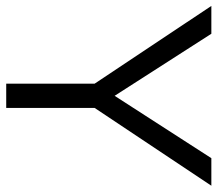

<svg xmlns="http://www.w3.org/2000/svg" viewBox="-62 -654 716 633"><g transform="rotate(90 296.5 -338.0)"><path d="M502 -676.3H592.8L336.4 -291.5V0H256.3V-291.5L0 -676.3H91.8L296.4 -357.4Z"/></g></svg>

Font: Estedad-FD Regular
Style: FD-Regular
Weight: 400
Designer: Amin Abedi
Version: Version 7.3